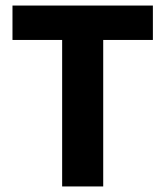

<svg xmlns="http://www.w3.org/2000/svg" viewBox="-20 -672 596 692"><path d="M204 0V-528H25V-652H531V-528H352V0Z"/></svg>

Font: Giro Regular
Style: Bold
Weight: 700
Designer: Paul D. Hunt
Foundry: Adobe Systems Incorporated
Version: Version 1.000;PS 1.0;hotconv 1.0.88;makeotf.lib2.5.647800